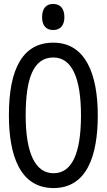

<svg xmlns="http://www.w3.org/2000/svg" viewBox="-20 -942 540 972"><path d="M249 -790C283 -790 306 -811 306 -855C306 -901 283 -922 249 -922C215 -922 193 -901 193 -855C193 -812 214 -790 249 -790ZM251 10C419 10 475 -152 475 -358C475 -563 415 -726 250 -726C97 -726 25 -597 25 -359C25 -156 81 10 251 10ZM251 -65C158 -65 110 -168 110 -358C110 -547 150 -651 250 -651C343 -651 390 -549 390 -358C390 -165 344 -65 251 -65Z"/></svg>

Font: Noto Sans Mono ExtraCondensed
Style: Regular
Weight: 400
Width: 2
Designer: Monotype Design Team
Foundry: Monotype Imaging Inc.
Version: Version 2.014